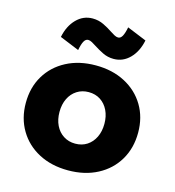

<svg xmlns="http://www.w3.org/2000/svg" viewBox="-113 -847 875 958"><g transform="rotate(15 325.0 -367.5)"><path d="M325 16Q239 16 173.5 -18.5Q108 -53 71.5 -114.5Q35 -176 35 -255Q35 -335 71.5 -396Q108 -457 173.5 -491.5Q239 -526 325 -526Q411 -526 476.5 -491.5Q542 -457 578.5 -396Q615 -335 615 -256Q615 -176 578.5 -114.5Q542 -53 476.5 -18.5Q411 16 325 16ZM325 -122Q360 -122 386 -139Q412 -156 426.5 -186Q441 -216 441 -255Q441 -294 426.5 -324Q412 -354 386 -371Q360 -388 325 -388Q291 -388 264.5 -371Q238 -354 223.5 -324Q209 -294 209 -255Q209 -216 223.5 -186Q238 -156 264.5 -139Q291 -122 325 -122ZM431 -751 531 -710Q519 -651 484 -615.5Q449 -580 401 -580Q370 -580 344 -593Q318 -606 298 -619Q286 -627 275 -633Q264 -639 255 -639Q242 -639 233.5 -624Q225 -609 219 -577L119 -618Q131 -677 166 -712.5Q201 -748 249 -748Q280 -748 306.5 -735Q333 -722 352 -709Q364 -701 375 -695Q386 -689 395 -689Q408 -689 416.5 -704.5Q425 -720 431 -751Z"/></g></svg>

Font: Wix Madefor Display ExtraBold
Style: Regular
Weight: 800
Designer: Dalton Maag Ltd
Foundry: Dalton Maag Ltd
Version: Version 3.100